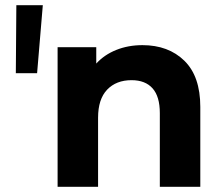

<svg xmlns="http://www.w3.org/2000/svg" viewBox="-20 -720 860 740"><path d="M43 -700H145L123 -438H41ZM752 -308V0H596V-284Q596 -348 568 -379.5Q540 -411 487 -411Q428 -411 393 -374.5Q358 -338 358 -266V0H202V-538H351V-475Q382 -509 428 -527.5Q474 -546 529 -546Q629 -546 690.5 -486Q752 -426 752 -308Z"/></svg>

Font: APTA Sans Regular
Style: Bold Italic
Weight: 700
Version: Version 7.200